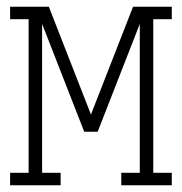

<svg xmlns="http://www.w3.org/2000/svg" viewBox="-20 -550 540 570"><path d="M10 0V-37H65V-493H10V-530H125L250 -210L375 -530H490V-493H435V-37H490V0H340V-37H395V-479L270 -159H230L105 -479V-37H160V0Z"/></svg>

Font: Iosevka Slab Extralight
Style: Regular
Weight: 200
Monospace: yes
Designer: Belleve Invis
Foundry: Belleve Invis
Version: Version 11.1.1; ttfautohint (v1.8.3)